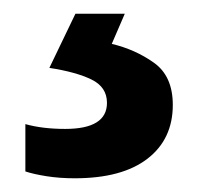

<svg xmlns="http://www.w3.org/2000/svg" viewBox="-20 -20 289 280"><path d="M232 133Q232 183 195 211.5Q158 240 89 240Q67 240 48 237Q29 234 17 230V161Q42 168 75 168Q136 168 136 130Q136 107 113.5 96Q91 85 52 79L90 0H162L143 44Q177 52 204.5 71.5Q232 91 232 133Z"/></svg>

Font: Noto Sans Canadian Aboriginal SemiBold
Style: Regular
Weight: 600
Designer: Monotype Design Team, Typotheque's Kevin King
Foundry: Monotype Imaging Inc.
Version: Version 2.004; ttfautohint (v1.8.4.7-5d5b)